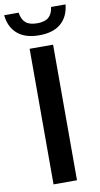

<svg xmlns="http://www.w3.org/2000/svg" viewBox="-138 -987 540 1032"><g transform="rotate(-10 131.5 -471.0)"><path d="M67 0V-740H195V0ZM131.5 -802.5Q55 -802.5 12.5 -839.2Q-30 -876 -36.5 -941.5H42.5Q48 -903.5 69 -885.8Q90 -868 131.5 -868Q173 -868 193.8 -885.8Q214.5 -903.5 219.5 -941.5H298.5Q292 -875.5 250 -839Q208 -802.5 131.5 -802.5Z"/></g></svg>

Font: Encode Sans SmCnd SmBold
Style: Regular
Weight: 600
Width: 4
Designer: Multiple Designers
Foundry: Impallari Type
Version: Version 3.002; ttfautohint (v1.8.3) -l 8 -r 50 -G 200 -x 14 